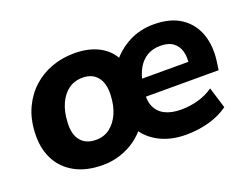

<svg xmlns="http://www.w3.org/2000/svg" viewBox="-85 -679 1125 864"><g transform="rotate(-20 477.5 -247.5)"><path d="M279 11Q199 11 144 -20Q89 -51 62.5 -105.5Q36 -160 40 -232Q43 -297 67 -348Q91 -399 130.5 -434.5Q170 -470 220.5 -488Q271 -506 328 -506Q397 -506 446.5 -479.5Q496 -453 519 -403H499Q535 -450 588.5 -478Q642 -506 708 -506Q787 -506 837.5 -472.5Q888 -439 908.5 -380.5Q929 -322 918 -247L913 -212H540L552 -294H811L796 -279Q802 -316 794 -344Q786 -372 764 -388.5Q742 -405 703 -405Q666 -405 639 -388.5Q612 -372 595.5 -343Q579 -314 573 -277L567 -246Q560 -198 573 -166.5Q586 -135 617 -119Q648 -103 694 -103Q737 -103 776.5 -114Q816 -125 849 -148L880 -47Q842 -19 789.5 -4Q737 11 677 11Q604 11 549 -18Q494 -47 467 -97H494Q471 -64 438 -40Q405 -16 364.5 -2.5Q324 11 279 11ZM288 -106Q327 -106 355 -127.5Q383 -149 399.5 -186Q416 -223 418 -272Q421 -328 396.5 -359Q372 -390 325 -390Q286 -390 257.5 -369Q229 -348 212.5 -310.5Q196 -273 194 -225Q190 -168 215 -137Q240 -106 288 -106Z"/></g></svg>

Font: Nunito Sans 10pt ExtraBold
Style: Italic
Weight: 800
Italic angle: -9°
Designer: Vernon Adams
Foundry: Vernon Adams
Version: Version 3.101;gftools[0.9.27]